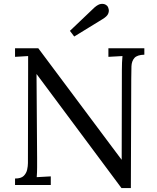

<svg xmlns="http://www.w3.org/2000/svg" viewBox="-20 -947 802 983"><path d="M602 16 203 -520Q194 -532 185.5 -543.5Q177 -555 168 -567H167L170 -139Q170 -114 170 -89Q170 -64 168 -40Q186 -41 204 -42Q222 -43 240 -44V0H57V-33Q88 -33 101.5 -46.5Q115 -60 119 -78.5Q123 -97 123 -112L124 -593V-660Q108 -659 91 -658Q74 -657 57 -656V-700H176L551 -198Q564 -181 576.5 -164Q589 -147 602 -130H603L604 -588Q604 -630 607 -660Q589 -659 571 -658Q553 -657 535 -656V-700H719V-667Q682 -666 668 -650Q654 -634 653 -607Q652 -580 652 -544L650 16ZM360 -760 338 -789 464 -909Q484 -926 498.5 -927Q513 -928 521.5 -922.5Q530 -917 531 -914Q534 -910 536.5 -899.5Q539 -889 533.5 -876Q528 -863 505 -849Z"/></svg>

Font: Lora
Style: Regular
Weight: 400
Designer: Olga Karpushina, Alexei Vanyashin (Cyrillic)
Foundry: Cyreal
Version: Version 3.005; ttfautohint (v1.8.4.7-5d5b)